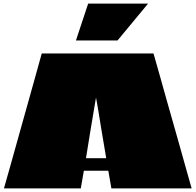

<svg xmlns="http://www.w3.org/2000/svg" viewBox="-20 -1047 1087 1067"><path d="M833 -750Q851 -688 868.5 -625.5Q886 -563 903.5 -500.5Q921 -438 939 -375.5Q957 -313 974.5 -250.5Q992 -188 1009.5 -125.5Q1027 -63 1045 0H599L582 -98Q578 -98 575 -98Q572 -98 568 -98H458Q455 -98 452 -98Q449 -98 446 -98L429 0H2Q20 -63 37.5 -125.5Q55 -188 72.5 -250.5Q90 -313 107.5 -375.5Q125 -438 142.5 -500.5Q160 -563 177.5 -625.5Q195 -688 212 -750ZM458 -169Q458 -168 458 -168Q458 -168 459 -168H569Q570 -168 570 -168.5Q570 -169 570 -169Q570 -169 570 -169Q570 -169 566 -193.5Q562 -218 555.5 -255.5Q549 -293 542 -335.5Q535 -378 529 -416Q523 -454 518.5 -478Q514 -502 514 -502Q514 -502 513.5 -502Q513 -502 513 -502Q513 -502 509 -478Q505 -454 498.5 -416Q492 -378 485 -335.5Q478 -293 472 -255.5Q466 -218 462 -193.5Q458 -169 458 -169ZM470 -1027 402 -822H633L803 -1027Z"/></svg>

Font: Climate Crisis
Style: Regular
Weight: 400
Version: Version 1.003